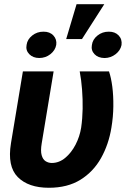

<svg xmlns="http://www.w3.org/2000/svg" viewBox="-20 -887 601 917"><path d="M89.3 -545.9H236.1L179.1 -201.8Q173.2 -166.4 178.9 -146Q184.5 -125.6 197.7 -117.2Q210.8 -108.8 227.5 -108.6Q262.5 -108.8 291.7 -133.2Q321 -157.6 341 -196.3Q360.9 -235 367.6 -277.3Q373.9 -320.8 374.7 -367.1Q375.5 -413.5 371.9 -459.4Q368.4 -505.4 360.7 -545.9H500.6Q510.8 -516.1 516.4 -472.9Q521.9 -429.8 521.3 -379.4Q520.8 -329.1 512.1 -277.3Q499 -196.8 462.3 -131.6Q425.6 -66.5 364 -28.4Q302.3 9.8 213.3 9.8Q115.5 9.8 64.8 -41.4Q14.2 -92.6 32.4 -203.1ZM296.1 -700.4 345.7 -867H478.1L371.5 -700.4ZM107 -672.7Q110.4 -698.7 133.8 -717.4Q157.2 -736 187.9 -735.7Q217.9 -736 235.1 -717.4Q252.3 -698.7 248.6 -672.7Q244 -646.7 220.8 -628.3Q197.6 -610 167.4 -610Q137.7 -610 119.8 -628.3Q101.9 -646.7 107 -672.7ZM418.9 -671.9Q422.2 -698.5 445.6 -717.3Q468.9 -736 499.8 -735.7Q529.3 -736 546.7 -717.7Q564.1 -699.4 560.4 -671.9Q555.1 -645.9 532 -628.1Q509 -610.3 479.7 -609.8Q448.3 -610.3 431.2 -628.4Q414.1 -646.5 418.9 -671.9Z"/></svg>

Font: Inter Tight
Style: Italic
Weight: 400
Italic angle: -9.39999°
Designer: Rasmus Andersson
Foundry: rsms
Version: Version 3.002